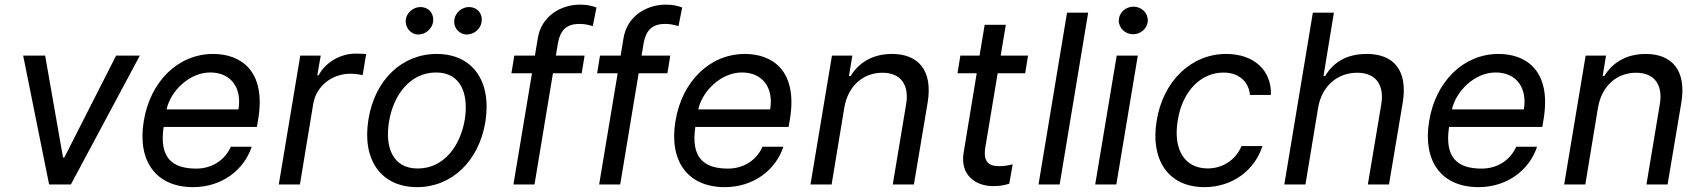

<svg xmlns="http://www.w3.org/2000/svg" viewBox="-20 -781 7202 813"><path d="M572.1 -545.5H471.6L252.5 -114.3H246.8L171.2 -545.5H78.1L187.9 0H280.2Z M797.6 11.4C920.8 11.4 1013.8 -62.5 1045.8 -159.8H957.4C931.8 -101.6 876.1 -67.1 811.1 -67.1C708.5 -67.1 653.4 -113.3 672.9 -243.6H1067.8L1073.9 -279.5C1106.2 -481.5 999.6 -552.6 882.8 -552.6C734.4 -552.6 616.1 -436.4 588.8 -268.5C560.7 -100.5 639.2 11.4 797.6 11.4ZM685.4 -317.8C701.3 -393.5 780.5 -474.1 870 -474.1C959.2 -474.1 1005 -407.7 989.7 -317.8Z M1160.5 0H1250L1306.5 -342C1318.9 -415.5 1384.9 -468.8 1463.4 -468.8C1486.2 -468.8 1509.2 -464.5 1515.6 -462.7L1530.5 -552.2C1520.2 -553.6 1499.3 -554 1486.2 -554C1421.2 -554 1358 -517 1329.2 -462H1323.5L1338.1 -545.5H1251.4Z M1746.1 11.4C1892.4 11.4 2007.8 -98.4 2035.2 -264.6C2062.9 -437.5 1980.8 -552.6 1829.2 -552.6C1682.2 -552.6 1566.8 -442.8 1540.1 -275.2C1512.1 -103.7 1594.1 11.4 1746.1 11.4ZM1627.1 -264.6C1644.5 -375.4 1714.5 -474.1 1826.7 -474.1C1932.9 -474.1 1964.8 -381 1948.2 -275.6C1930 -164.1 1860.4 -67.5 1748.6 -67.5C1642 -67.5 1609.7 -159.1 1627.1 -264.6ZM1698.5 -699.2C1693.5 -665.5 1718.7 -634.9 1751.1 -634.9C1783 -634.9 1808.9 -659.4 1813.6 -687.1C1819.2 -723.4 1795.8 -751.1 1759.6 -751.1C1731.9 -751.1 1702.8 -729.4 1698.5 -699.2ZM1904.1 -699.2C1898.1 -664.1 1924.4 -634.9 1956.7 -634.9C1988.6 -634.9 2014.6 -659.4 2019.2 -687.1C2024.9 -723.4 2001.4 -751.1 1965.2 -751.1C1937.5 -751.1 1909.1 -729.4 1904.1 -699.2Z M2455.3 -545.5H2333.8L2342.7 -599.4C2352.3 -652 2378.6 -679.7 2432.9 -679.7C2456.7 -679.7 2469.5 -676.1 2490.1 -670.5L2505.7 -749.3C2487.6 -756 2467.3 -761.4 2436.1 -761.4C2355.8 -761.4 2271.7 -713.4 2257.1 -617.9L2245 -545.5H2157.7L2145.6 -470.9H2232.6L2154.1 0H2243.3L2321.4 -470.9H2443.2Z M2818.2 -545.5H2696.7L2705.6 -599.4C2715.2 -652 2741.5 -679.7 2795.8 -679.7C2819.6 -679.7 2832.4 -676.1 2853 -670.5L2868.6 -749.3C2850.5 -756 2830.3 -761.4 2799 -761.4C2718.8 -761.4 2634.6 -713.4 2620 -617.9L2608 -545.5H2520.6L2508.5 -470.9H2595.5L2517 0H2606.2L2684.3 -470.9H2806.1Z M3049 11.4C3172.2 11.4 3265.3 -62.5 3297.2 -159.8H3208.8C3183.2 -101.6 3127.5 -67.1 3062.5 -67.1C2959.9 -67.1 2904.8 -113.3 2924.4 -243.6H3319.2L3325.3 -279.5C3357.6 -481.5 3251.1 -552.6 3134.2 -552.6C2985.8 -552.6 2867.5 -436.4 2840.2 -268.5C2812.1 -100.5 2890.6 11.4 3049 11.4ZM2936.8 -317.8C2952.8 -393.5 3032 -474.1 3121.4 -474.1C3210.6 -474.1 3256.4 -407.7 3241.1 -317.8Z M3555.4 -327.1C3572.1 -420.1 3637.1 -473 3716.6 -473C3793.3 -473 3831 -422.9 3816.8 -339.1L3760.3 0H3849.8L3908 -346.6C3930.8 -484.7 3866.8 -552.6 3757.1 -552.6C3674.7 -552.6 3616.1 -515.3 3582 -459.2H3574.9L3589.1 -545.5H3502.8L3411.9 0H3501.4Z M4333.1 -545.5H4217.3L4239 -676.1H4149.5L4127.8 -545.5H4046.5L4034.4 -470.9H4115.8L4060.4 -134.6C4044.4 -38.7 4112.2 7.5 4186.4 7.1C4218.4 7.1 4240.4 1.1 4253.6 -3.2L4268.1 -85.2C4245.4 -79.5 4228.7 -77.4 4210.6 -77.4C4174.4 -77.4 4141 -88.8 4152.3 -157.3L4204.5 -470.9H4321Z M4587.7 -727.3H4498.2L4377.5 0H4467Z M4617.5 0H4707L4797.9 -545.5H4708.5ZM4717.3 -694.6C4717 -662.3 4744.3 -636 4778.1 -636C4811.8 -636 4839.8 -662.3 4840.2 -694.6C4840.6 -726.6 4813.2 -752.8 4779.5 -752.8C4745.7 -752.8 4717.7 -726.6 4717.3 -694.6Z M5079.9 11.4C5202.4 11.4 5294.4 -63.6 5325.6 -162.6H5237.2C5211.6 -103 5157.3 -67.8 5093.4 -67.8C4996.1 -67.8 4946 -148.1 4967.3 -272.7C4986.9 -394.5 5064.3 -473.7 5160.5 -473.7C5232.2 -473.7 5268.8 -429 5272.7 -378.9H5361.5C5365.1 -483.3 5289.4 -552.6 5172.2 -552.6C5022.7 -552.6 4904.5 -436.1 4877.8 -269.9C4850.5 -106.5 4925.1 11.4 5079.9 11.4Z M5561.8 -327.1C5578.5 -420.1 5646.3 -473 5726.9 -473C5803.6 -473 5842.7 -424.4 5828.8 -339.1L5772 0H5861.5L5919.7 -346.6C5942.5 -486.2 5878.6 -552.6 5767.8 -552.6C5681.1 -552.6 5625.4 -516.7 5591.3 -459.2H5584.2L5628.2 -727.3H5539.1L5418.3 0H5507.8Z M6240.4 11.4C6363.6 11.4 6456.7 -62.5 6488.6 -159.8H6400.2C6374.6 -101.6 6318.9 -67.1 6253.9 -67.1C6151.3 -67.1 6096.2 -113.3 6115.8 -243.6H6510.7L6516.7 -279.5C6549 -481.5 6442.5 -552.6 6325.6 -552.6C6177.2 -552.6 6058.9 -436.4 6031.6 -268.5C6003.6 -100.5 6082 11.4 6240.4 11.4ZM6128.2 -317.8C6144.2 -393.5 6223.4 -474.1 6312.9 -474.1C6402 -474.1 6447.8 -407.7 6432.5 -317.8Z M6746.8 -327.1C6763.5 -420.1 6828.5 -473 6908 -473C6984.7 -473 7022.4 -422.9 7008.2 -339.1L6951.7 0H7041.2L7099.4 -346.6C7122.2 -484.7 7058.2 -552.6 6948.5 -552.6C6866.1 -552.6 6807.5 -515.3 6773.4 -459.2H6766.3L6780.5 -545.5H6694.2L6603.3 0H6692.8Z"/></svg>

Font: Margiela Sans Text
Style: Italic
Weight: 400
Italic angle: -9.39999°
Designer: Stefan Endress, Andreas Faust
Version: Version 1.100;FEAKit 1.0